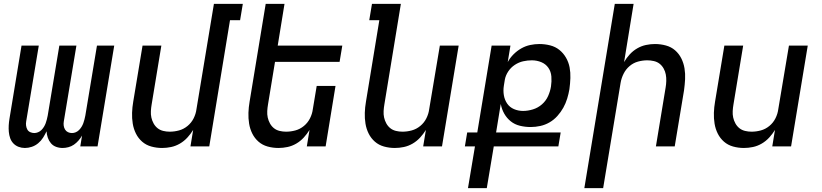

<svg xmlns="http://www.w3.org/2000/svg" viewBox="-20 -755 4240 990"><path d="M108 8Q91 8 75.5 2Q60 -4 49 -15.5Q38 -27 32.5 -42.5Q27 -58 25.5 -75Q24 -92 25 -109Q26 -126 29 -144L91 -520H180L115 -129Q113 -118 114.5 -107Q116 -96 121 -87Q126 -78 136 -73.5Q146 -69 157 -69Q166 -69 176 -73Q186 -77 193.5 -84.5Q201 -92 206.5 -101Q212 -110 215.5 -119.5Q219 -129 221.5 -139Q224 -149 226 -159L286 -520H374L309 -129Q307 -118 308.5 -107Q310 -96 315.5 -87Q321 -78 330.5 -73.5Q340 -69 351 -69Q361 -69 370.5 -73Q380 -77 387.5 -84.5Q395 -92 400.5 -101Q406 -110 409.5 -119.5Q413 -129 415.5 -139Q418 -149 420 -159L480 -520H569L483 0H394L403 -56Q395 -42 384.5 -30Q374 -18 361 -9Q348 0 332.5 4Q317 8 303 8Q285 8 269 2Q253 -4 242.5 -16.5Q232 -29 226.5 -45Q221 -61 220 -78Q212 -61 202 -45Q192 -29 177 -16.5Q162 -4 144 2Q126 8 109 8Z M816 8Q787 8 760 0.5Q733 -7 713 -24.5Q693 -42 681 -66Q669 -90 664.5 -117.5Q660 -145 661 -173.5Q662 -202 667 -231L715 -520H812L762 -217Q759 -200 758 -182.5Q757 -165 760.5 -149Q764 -133 772 -118.5Q780 -104 792.5 -94Q805 -84 821.5 -80Q838 -76 855 -76Q879 -76 903 -82.5Q927 -89 947 -105.5Q967 -122 978.5 -145Q990 -168 993 -192L1083 -735H1232L1218 -651H1166L1059 0H962L976 -85Q963 -64 946 -45.5Q929 -27 907.5 -14.5Q886 -2 862.5 3Q839 8 816 8Z M1416 8Q1387 8 1360 0.5Q1333 -7 1313 -24.5Q1293 -42 1281 -66Q1269 -90 1264.5 -117.5Q1260 -145 1261 -173.5Q1262 -202 1267 -231L1350 -735H1447L1412 -520H1745L1731 -436H1398L1362 -217Q1359 -200 1358 -182.5Q1357 -165 1360.5 -149Q1364 -133 1372 -118.5Q1380 -104 1392.5 -94Q1405 -84 1421.5 -80Q1438 -76 1455 -76Q1479 -76 1503 -82.5Q1527 -89 1547 -105.5Q1567 -122 1578.5 -145Q1590 -168 1593 -192L1613 -312H1710L1659 0H1562L1576 -85Q1563 -64 1546 -45.5Q1529 -27 1507.5 -14.5Q1486 -2 1462.5 3Q1439 8 1416 8Z M2016 8Q1987 8 1960 0.5Q1933 -7 1913 -24.5Q1893 -42 1881 -66Q1869 -90 1864.5 -117.5Q1860 -145 1861 -173.5Q1862 -202 1867 -231L1936 -651H1884L1898 -735H2047L1962 -217Q1959 -200 1958 -182.5Q1957 -165 1960.5 -149Q1964 -133 1972 -118.5Q1980 -104 1992.5 -94Q2005 -84 2021.5 -80Q2038 -76 2055 -76Q2079 -76 2103 -82.5Q2127 -89 2147 -105.5Q2167 -122 2178.5 -145Q2190 -168 2193 -192L2248 -520H2345L2259 0H2162L2176 -85Q2163 -64 2146 -45.5Q2129 -27 2107.5 -14.5Q2086 -2 2062.5 3Q2039 8 2016 8Z M2393 215 2429 0H2377L2389 -72H2441L2515 -520H2612L2598 -435Q2610 -457 2628 -475Q2646 -493 2668 -505.5Q2690 -518 2714 -523Q2738 -528 2761 -528Q2790 -528 2817 -521Q2844 -514 2864.5 -497.5Q2885 -481 2898.5 -457.5Q2912 -434 2917 -407.5Q2922 -381 2921 -352.5Q2920 -324 2916 -295Q2912 -271 2904.5 -246.5Q2897 -222 2884.5 -199.5Q2872 -177 2854 -157Q2836 -137 2813.5 -124Q2791 -111 2766 -105.5Q2741 -100 2716 -100Q2688 -100 2661 -106.5Q2634 -113 2613.5 -129.5Q2593 -146 2580 -169Q2567 -192 2562 -219L2538 -72H2871L2859 0H2526L2490 215ZM2677 -183Q2702 -183 2728 -191Q2754 -199 2774.5 -217Q2795 -235 2806 -259.5Q2817 -284 2821 -309Q2825 -335 2823 -360.5Q2821 -386 2807.5 -405.5Q2794 -425 2771 -434.5Q2748 -444 2722 -444Q2700 -444 2677.5 -439Q2655 -434 2634.5 -420.5Q2614 -407 2600.5 -386.5Q2587 -366 2583 -344L2578 -313Q2574 -288 2578 -264Q2582 -240 2595 -221Q2608 -202 2630 -192.5Q2652 -183 2677 -183Z M2993 215 3150 -735H3247L3198 -435Q3210 -456 3227 -474.5Q3244 -493 3265.5 -505.5Q3287 -518 3310.5 -523Q3334 -528 3357 -528Q3386 -528 3413.5 -520.5Q3441 -513 3461 -495.5Q3481 -478 3493 -454Q3505 -430 3509.5 -402.5Q3514 -375 3512.5 -346.5Q3511 -318 3507 -289L3459 0H3362L3412 -303Q3415 -320 3415.5 -337.5Q3416 -355 3413 -371Q3410 -387 3402 -401.5Q3394 -416 3381.5 -426Q3369 -436 3352 -440Q3335 -444 3318 -444Q3294 -444 3270 -437.5Q3246 -431 3226.5 -414.5Q3207 -398 3195.5 -375Q3184 -352 3180 -328L3090 215Z M3816 8Q3787 8 3760 0.5Q3733 -7 3713 -24.5Q3693 -42 3681 -66Q3669 -90 3664.5 -117.5Q3660 -145 3661 -173.5Q3662 -202 3667 -231L3715 -520H3812L3762 -217Q3759 -200 3758 -182.5Q3757 -165 3760.5 -149Q3764 -133 3772 -118.5Q3780 -104 3792.5 -94Q3805 -84 3821.5 -80Q3838 -76 3855 -76Q3879 -76 3903 -82.5Q3927 -89 3947 -105.5Q3967 -122 3978.5 -145Q3990 -168 3993 -192L4048 -520H4145L4059 0H3962L3976 -85Q3963 -64 3946 -45.5Q3929 -27 3907.5 -14.5Q3886 -2 3862.5 3Q3839 8 3816 8Z"/></svg>

Font: Iosevka Md Ex Obl
Style: Regular
Weight: 500
Width: 7
Italic angle: -9°
Monospace: yes
Designer: Belleve Invis
Foundry: Belleve Invis
Version: Version 32.5.0; ttfautohint (v1.8.4)